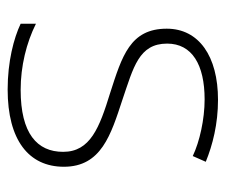

<svg xmlns="http://www.w3.org/2000/svg" viewBox="-64 -516 590 502"><g transform="rotate(90 231.0 -265.0)"><path d="M416 -137C416 -235 332 -260 241 -290C156 -319 94 -333 94 -407C94 -472 149 -505 240 -505C292 -505 350 -492 388 -474L403 -508C359 -526 304 -540 241 -540C127 -540 55 -490 55 -406C55 -310 127 -289 223 -258C314 -230 377 -206 377 -135C377 -67 329 -24 215 -24C153 -24 92 -39 42 -64V-24C80 -6 141 10 214 10C346 10 416 -45 416 -137Z"/></g></svg>

Font: Noto Sans Lao ExtraLight
Style: Regular
Weight: 200
Designer: Monotype Design Team
Foundry: Monotype Imaging Inc.
Version: Version 2.003